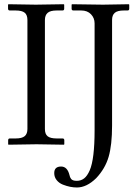

<svg xmlns="http://www.w3.org/2000/svg" viewBox="-20 -666 629 885"><path d="M334 167.5Q353.5 167.5 367.9 156.2Q382.3 145 393.6 119.1Q404.8 93.3 410.4 46.9Q416 0.5 416 -65.4V-558.6Q416 -583 399.4 -600.3Q382.8 -617.7 354.5 -617.7H318.4Q310.1 -617.7 310.1 -626V-644.5L312 -646.5Q415.5 -644.5 454.6 -644.5L573.7 -646.5L575.7 -644.5V-626Q575.7 -617.7 567.9 -617.7H551.3Q521.5 -617.7 509 -606.9Q496.6 -596.2 496.6 -574.2V-87.4Q496.6 2.4 480.7 56.9Q464.8 111.3 423.3 155.3Q379.4 198.2 334.5 198.2Q319.8 198.2 303.7 195.1Q287.6 191.9 270 185.1Q252.4 178.2 241.2 164.3Q230 150.4 230 131.8Q230 101.6 261.7 101.6Q290.5 101.6 300.3 141.1Q301.8 147 303 150.4Q304.2 153.8 307.6 158.4Q311 163.1 317.6 165.3Q324.2 167.5 334 167.5ZM187 -573.7V-71.3Q187 -47.9 199.7 -37.8Q212.4 -27.8 241.7 -27.8H268.1Q276.4 -27.8 276.4 -19.5V-1L274.4 1Q187.5 -1 148.4 -1L19.5 1L17.6 -1V-19.5Q17.6 -27.8 25.4 -27.8H51.8Q81.5 -27.8 94 -38.6Q106.4 -49.3 106.4 -71.3V-573.7Q106.4 -597.2 93.8 -607.4Q81.1 -617.7 51.8 -617.7H25.4Q17.1 -617.7 17.1 -626V-644.5L19 -646.5Q106 -644.5 145 -644.5L273.9 -646.5L275.9 -644.5V-626Q275.9 -617.7 268.1 -617.7H241.7Q211.9 -617.7 199.5 -606.7Q187 -595.7 187 -573.7Z"/></svg>

Font: Libertinage
Style: f
Weight: 400
Designer: OSP
Foundry: OSP
Version: Version 1.0; 2008; OFL relea